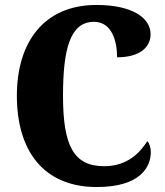

<svg xmlns="http://www.w3.org/2000/svg" viewBox="-20 -744 666 774"><path d="M370 10C548 10 588 -73 588 -131C588 -146 583 -166 574 -175C545 -130 495 -74 400 -74C277 -74 234 -156 234 -358C234 -547 263 -656 359 -656C430 -656 452 -580 452 -513C544 -513 587 -554 587 -606C587 -671 515 -724 369 -724C158 -724 48 -575 48 -358C48 -137 155 10 370 10Z"/></svg>

Font: Noto Serif Ethiopic Condensed Black
Style: Regular
Weight: 900
Width: 3
Designer: Monotype Design Team
Foundry: Monotype Imaging Inc.
Version: Version 2.102